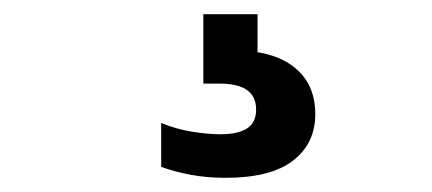

<svg xmlns="http://www.w3.org/2000/svg" viewBox="-20 -30 610 271"><path d="M298 221Q273 221 249.8 216.8Q226.5 212.5 207.5 205.5V143.5Q227.5 152 250.5 155.8Q273.5 159.5 291 159.5Q316 159.5 328.8 151.2Q341.5 143 341.5 124.5Q341.5 88 290 88H267V-10H343.5V64L308 41Q365.5 41 395.2 64.8Q425 88.5 425 131Q425 172.5 393.5 196.8Q362 221 298 221Z"/></svg>

Font: Encode Sans SC Condensed Thin
Style: Bold
Weight: 700
Version: Version 3.002